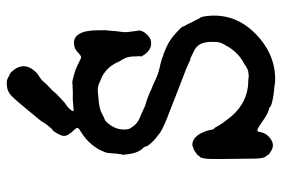

<svg xmlns="http://www.w3.org/2000/svg" viewBox="-157 -667 861 587"><g transform="rotate(-90 273.5 -373.5)"><path d="M307 -783Q319 -785 328 -780Q337 -775 339.5 -774.5Q342 -774 348 -768Q375 -739 358 -709Q347 -692 335.5 -685.5Q324 -679 317 -670.5Q310 -662 299 -652Q288 -642 285 -637.5Q282 -633 273 -625Q264 -617 258 -611Q252 -605 245.5 -601Q239 -597 232.5 -589.5Q226 -582 227.5 -580Q229 -578 244.5 -580Q260 -582 272 -581.5Q284 -581 288 -581.5Q292 -582 301 -582Q310 -582 310.5 -582.5Q311 -583 315 -583Q319 -583 337.5 -578Q356 -573 372.5 -564.5Q389 -556 392 -556Q397 -556 408 -567Q419 -578 436 -578Q462 -578 471 -542Q472 -536 472.5 -531Q473 -526 473.5 -525Q474 -524 474.5 -500.5Q475 -477 474 -474Q473 -471 472.5 -459.5Q472 -448 470 -436Q468 -424 469 -414L473 -382Q474 -382 474 -378Q473 -368 463.5 -357Q454 -346 444 -343Q419 -337 401 -361Q393 -372 394.5 -374.5Q396 -377 395 -383.5Q394 -390 394.5 -390.5Q395 -391 394 -402.5Q393 -414 389 -422Q385 -430 385 -430L382 -435Q381 -434 378 -442Q360 -483 321 -497Q313 -500 312 -501Q311 -502 302 -504Q293 -506 287 -505Q281 -504 267 -503Q236 -501 221 -493Q206 -485 201 -483.5Q196 -482 187 -470Q167 -444 172 -413Q173 -407 182 -395Q191 -383 210.5 -375Q230 -367 236.5 -363.5Q243 -360 252.5 -357.5Q262 -355 266.5 -353Q271 -351 278 -348.5Q285 -346 289.5 -343.5Q294 -341 300 -339Q306 -337 321.5 -329.5Q337 -322 348.5 -319Q360 -316 364 -315Q368 -314 369.5 -314Q371 -314 374.5 -312.5Q378 -311 380.5 -311Q383 -311 391 -307.5Q399 -304 402 -304L401 -305H400Q400 -305 422 -295.5Q444 -286 464.5 -267.5Q485 -249 485.5 -245.5Q486 -242 489.5 -236.5Q493 -231 496 -224Q499 -217 501.5 -212.5Q504 -208 505.5 -205.5Q507 -203 507 -202.5Q507 -202 509.5 -197Q512 -192 513 -191Q517 -188 519 -159Q523 -82 465 -24Q399 41 316 37Q310 37 311 36Q276 33 257.5 28.5Q239 24 240 21Q240 20 229 17Q218 14 196 -1.5Q174 -17 170 -17Q166 -17 165 -15.5Q164 -14 163 -7Q160 7 151 16Q127 40 104 24Q94 18 94 16.5Q94 15 90 10Q82 3 82 -29Q80 -158 81.5 -171.5Q83 -185 86 -191Q87 -194 88 -193L92 -198V-199Q95 -202 95.5 -202Q96 -202 99 -204.5Q102 -207 105 -208.5Q108 -210 109 -211Q110 -212 115 -213Q120 -214 120 -215Q120 -216 124 -216Q151 -216 166 -175Q170 -162 170.5 -156.5Q171 -151 173.5 -150Q176 -149 182.5 -136.5Q189 -124 211 -97Q255 -46 317 -45Q328 -45 328.5 -44Q329 -43 340 -44Q351 -45 353.5 -46.5Q356 -48 361.5 -50.5Q367 -53 367 -54Q367 -55 375 -59Q403 -74 422 -103L434 -124L438 -135Q439 -145 439 -156Q439 -180 431.5 -192.5Q424 -205 412 -210.5Q400 -216 393.5 -219.5Q387 -223 386.5 -222Q386 -221 371.5 -228Q357 -235 349.5 -237.5Q342 -240 330 -245Q318 -250 300 -256.5Q282 -263 275.5 -266Q269 -269 235 -282Q178 -303 161.5 -314.5Q145 -326 132.5 -339Q120 -352 119.5 -357Q119 -362 114 -367Q97 -383 94 -427Q94 -431 94 -432Q96 -431 96 -437Q96 -443 96.5 -443Q97 -443 97.5 -451.5Q98 -460 98.5 -463Q99 -466 99 -470.5Q99 -475 101 -481Q118 -528 163 -556Q175 -563 176 -566.5Q177 -570 169 -578Q161 -586 155 -596Q149 -606 153 -616.5Q157 -627 163 -635.5Q169 -644 170.5 -644Q172 -644 181 -655Q190 -666 192.5 -671Q195 -676 199.5 -681.5Q204 -687 220.5 -707Q237 -727 256 -749.5Q275 -772 285 -777Q295 -782 298.5 -782Q302 -782 307 -783Z"/></g></svg>

Font: TT2020 Style E
Style: Regular
Weight: 400
Version: Version 00.2